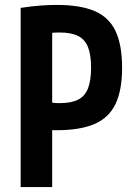

<svg xmlns="http://www.w3.org/2000/svg" viewBox="-20 -760 540 780"><path d="M64 -728Q110 -735 145.5 -737.5Q181 -740 210 -740Q306 -740 364.5 -715Q423 -690 449.5 -633.5Q476 -577 476 -485Q476 -394 449.5 -338Q423 -282 364.5 -256.5Q306 -231 210 -231Q185 -231 161 -232.5Q137 -234 117 -236L159 -346Q174 -345 189.5 -343Q205 -341 222 -341Q269 -341 297 -355Q325 -369 337.5 -401Q350 -433 350 -485Q350 -537 337.5 -568.5Q325 -600 297 -614Q269 -628 222 -628Q205 -628 188.5 -626.5Q172 -625 159 -623L192 -657V0H64Z"/></svg>

Font: M PLUS 1 Code SemiBold
Style: Regular
Weight: 600
Designer: Coji Morishita
Foundry: UNDERFOREST DESIGN
Version: Version 1.005